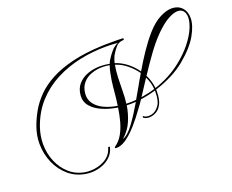

<svg xmlns="http://www.w3.org/2000/svg" viewBox="-148 -1072 1791 1482"><g transform="rotate(-20 747.5 -331.0)"><path d="M365 158Q347 158 327 155Q246 143 187.5 93Q129 43 97.5 -30.5Q66 -104 66 -186Q66 -253 88 -316Q109 -377 142 -435Q175 -493 226 -544Q277 -595 351.5 -635Q426 -675 531 -700.5Q636 -726 778 -732Q792 -733 811.5 -733Q831 -733 851 -733Q879 -733 905 -733Q931 -733 946 -732Q954 -732 954 -724Q954 -717 946 -717Q910 -716 888 -692Q866 -668 844 -630Q832 -605 824 -573Q875 -557 919 -522.5Q963 -488 994 -443Q1035 -513 1079.5 -579Q1124 -645 1171 -699Q1227 -763 1282 -791.5Q1337 -820 1381 -820Q1432 -820 1463.5 -787.5Q1495 -755 1495 -700Q1495 -642 1451.5 -564Q1408 -486 1306 -401Q1255 -359 1190.5 -326.5Q1126 -294 1056 -272V-257Q1056 -190 1036 -153Q1016 -116 987.5 -102Q959 -88 934 -88Q915 -88 901.5 -93.5Q888 -99 886 -106V-108Q886 -113 891 -113.5Q896 -114 897 -109Q898 -108 908 -104Q918 -100 934 -100Q942 -100 951 -101.5Q960 -103 970 -107Q998 -118 1021 -151Q1044 -184 1044 -257V-268Q984 -250 920 -241Q910 -226 900 -211.5Q890 -197 879 -183Q833 -118 786 -65Q739 -12 694.5 18.5Q650 49 611 47Q603 47 603 41Q603 37 607 34Q646 7 670.5 -36Q695 -79 709.5 -132.5Q724 -186 732 -242Q667 -252 611 -275.5Q555 -299 522 -337Q489 -375 492 -426Q496 -483 528 -519Q560 -555 608.5 -572Q657 -589 710 -589Q730 -589 749 -587Q768 -585 787 -581Q792 -596 799 -607Q814 -633 841 -665.5Q868 -698 901 -712Q877 -714 852.5 -715Q828 -716 803 -716Q694 -716 587.5 -693.5Q481 -671 387.5 -622.5Q294 -574 223 -496Q152 -418 114 -308Q91 -241 91 -174Q91 -98 119.5 -30Q148 38 201 84Q254 130 329 141Q338 142 347 142.5Q356 143 365 143Q429 143 483 113Q537 83 554 23Q555 18 561 18Q570 18 568 27Q556 71 525 100Q494 129 452 143.5Q410 158 365 158ZM1055 -285Q1179 -325 1277 -403Q1347 -459 1391.5 -516Q1436 -573 1457.5 -623.5Q1479 -674 1479 -712Q1479 -745 1463 -764.5Q1447 -784 1417 -784Q1385 -784 1337.5 -758Q1290 -732 1229 -671Q1176 -617 1124 -545Q1072 -473 1022 -397Q1035 -371 1043.5 -342.5Q1052 -314 1055 -285ZM734 -255Q742 -309 746.5 -361.5Q751 -414 757 -456Q762 -488 768 -517Q774 -546 783 -571Q755 -577 724 -577Q677 -577 633.5 -561.5Q590 -546 562 -512.5Q534 -479 530 -426Q527 -380 553 -345Q579 -310 626 -287.5Q673 -265 734 -255ZM802 -248Q822 -247 842.5 -247.5Q863 -248 883 -250Q909 -293 934.5 -339.5Q960 -386 988 -432Q957 -476 914.5 -510.5Q872 -545 822 -561Q813 -513 811 -456Q809 -399 808.5 -344.5Q808 -290 802 -248ZM929 -255Q958 -260 986.5 -266Q1015 -272 1043 -281Q1039 -334 1014 -385ZM684 0Q728 -16 776 -81.5Q824 -147 876 -236Q857 -235 838 -234.5Q819 -234 801 -235Q791 -171 765 -110Q739 -49 684 0Z"/></g></svg>

Font: Mea Culpa
Style: Regular
Weight: 400
Designer: Robert E. Leuschke
Foundry: Robert E. Leuschke
Version: Version 1.010; ttfautohint (v1.8.3)